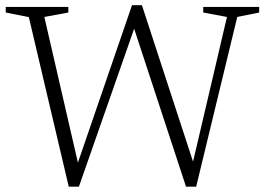

<svg xmlns="http://www.w3.org/2000/svg" viewBox="-20 -709 1016 736"><path d="M503 -624 282.5 6.5H243.5L90.5 -643.5L2 -661V-682.5H242V-661L150 -644L285 -58L268.5 -56L486 -689H524L732.5 -51L709.5 -44.5L850 -644L759 -661V-682.5H973.5V-661L889.5 -644L732 6.5H693L487.5 -619.5Z"/></svg>

Font: Newsreader Light
Style: Regular
Weight: 300
Designer: Hugues Gentile
Foundry: Production Type
Version: Version 1.003